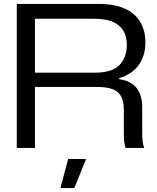

<svg xmlns="http://www.w3.org/2000/svg" viewBox="-20 -749 796 972"><path d="M65 0V-729H482Q529 -729 566 -720.5Q603 -712 631.5 -695.5Q660 -679 678.5 -655Q697 -631 706.5 -601Q716 -571 716 -535Q716 -466 682 -419.5Q648 -373 584 -354V-348Q625 -342 650.5 -323.5Q676 -305 688 -275.5Q700 -246 700 -205V-74Q700 -55 701.5 -37.5Q703 -20 710 0H616Q610 -17 608.5 -35Q607 -53 607 -76V-190Q607 -231 595 -257.5Q583 -284 553 -296.5Q523 -309 468 -309H146V-381H458Q548 -381 585 -420Q622 -459 622 -521Q622 -557 610.5 -582Q599 -607 577 -623.5Q555 -640 525 -647Q495 -654 458 -654H157V0ZM286 203 325 56H416L356 203Z"/></svg>

Font: Mona Sans Expanded
Style: Regular
Weight: 400
Width: 7
Designer: Deni Anggara
Foundry: GitHub
Version: Version 2.000